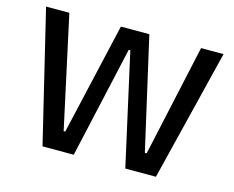

<svg xmlns="http://www.w3.org/2000/svg" viewBox="-94 -796 1137 932"><g transform="rotate(15 475.0 -330.0)"><path d="M188 0 29 -660H146L268 -98H276L405 -660H548L676 -98H685L808 -660H921L758 0H604L479 -561H471L345 0Z"/></g></svg>

Font: Bricolage Grotesque 24pt Medium
Style: Regular
Weight: 500
Designer: Mathieu Triay
Foundry: Atelier Triay
Version: Version 1.001;gftools[0.9.33.dev8+g029e19f]